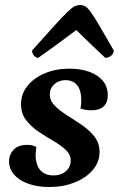

<svg xmlns="http://www.w3.org/2000/svg" viewBox="-20 -737 476 769"><path d="M176.7 12Q129.8 12 93.5 -1Q57.1 -14 36.7 -37.2Q16.2 -60.5 16.2 -90.9Q16.2 -117.5 34.3 -137.1Q52.5 -156.8 88.8 -156.8Q100.3 -156.8 109.5 -154.6Q118.7 -152.4 125.7 -148Q124.7 -140.4 123.7 -132.6Q122.7 -124.8 122.7 -117.1Q122.7 -77.3 141.1 -55.8Q159.4 -34.4 194.4 -34.4Q225.2 -34.4 244.2 -51.6Q263.2 -68.8 263.2 -93.5Q263.2 -118 243.3 -136.8Q223.3 -155.5 193.7 -172.6Q164 -189.7 134.3 -209.7Q104.6 -229.7 84.4 -256.1Q64.2 -282.5 64.2 -319.4Q64.2 -360.7 89.8 -392.7Q115.5 -424.7 159.6 -443.4Q203.7 -462 258.3 -462Q301.9 -462 336.4 -449.9Q371 -437.7 391.3 -414.1Q411.7 -390.4 411.7 -355.2Q411.7 -326.6 395.1 -311Q378.6 -295.3 346.6 -295.3Q336.4 -295.3 325.8 -296.7Q315.1 -298.1 302.1 -302.6Q304.1 -310.1 304.8 -318.2Q305.6 -326.3 305.6 -334.8Q305.6 -374.6 289.3 -395.3Q273 -416 242.1 -416Q215.7 -416 197.7 -399.8Q179.6 -383.6 179.6 -358.8Q179.6 -333.4 199.6 -313.4Q219.5 -293.4 249.2 -274.8Q278.9 -256.2 308.8 -235.7Q338.8 -215.2 358.7 -189.3Q378.7 -163.4 378.7 -128Q378.7 -87.9 351.6 -56.1Q324.5 -24.4 278.9 -6.2Q233.3 12 176.7 12ZM300.8 -716.8Q311.9 -716.8 320.9 -711.9Q330 -707 343 -689.4Q356.1 -671.9 377.7 -635Q399.4 -598.2 435.7 -534.8Q435.7 -522.8 425.4 -514.1Q415.1 -505.5 401.3 -505.5Q371.3 -533.9 350 -554.2Q328.6 -574.5 313.4 -589.5Q298.2 -604.5 285.7 -616.5Q272.4 -607.1 261.3 -598.7Q250.3 -590.4 235.4 -579.3Q220.5 -568.1 196.5 -550.6Q172.5 -533.1 133.2 -505.5Q123.8 -505.5 116.1 -514.1Q108.4 -522.8 108.4 -534.8Q165.1 -598.2 198.6 -635Q232.1 -671.9 250.4 -689.4Q268.7 -707 279.1 -711.9Q289.6 -716.8 300.8 -716.8Z"/></svg>

Font: Petrona
Style: Italic
Weight: 400
Italic angle: -9°
Designer: Ringo R. Seeber
Foundry: Ringo R. Seeber
Version: Version 2.001; ttfautohint (v1.8.3)